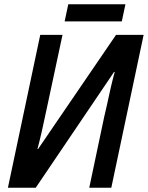

<svg xmlns="http://www.w3.org/2000/svg" viewBox="-20 -877 691 897"><path d="M168 -714H272L201 -382Q172 -242 155 -181H158L522 -714H651L500 0H397L467 -332L477 -375Q500 -484 516 -541H513L147 0H17ZM299 -857H566L549 -777H282Z"/></svg>

Font: Noto Sans UI NarrowMedium
Style: Italic
Weight: 500
Width: 4
Italic angle: -12°
Designer: Monotype Design Team
Foundry: Monotype Imaging Inc.
Version: Version 1.001